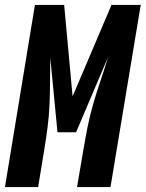

<svg xmlns="http://www.w3.org/2000/svg" viewBox="-39 -755 588 775"><path d="M-19 0 102 -735H220L254 -366L411 -735H529L407 0H272L297 -147Q305 -195 314.5 -242.5Q324 -290 337.5 -336.5Q351 -383 367 -430Q383 -477 397 -524L268 -221H193L164 -522Q163 -476 163 -429.5Q163 -383 161 -335.5Q159 -288 153 -241Q147 -194 139 -147L115 0Z"/></svg>

Font: Iosevka Curly Heavy Oblique
Style: Regular
Weight: 900
Italic angle: -9°
Monospace: yes
Designer: Belleve Invis
Foundry: Belleve Invis
Version: Version 11.1.0; ttfautohint (v1.8.3)